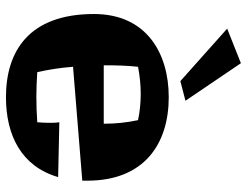

<svg xmlns="http://www.w3.org/2000/svg" viewBox="-112 -689 828 644"><g transform="rotate(90 302.0 -367.0)"><path d="M586 -246C586 -438 461 -519 306 -519C158 -519 27 -444 27 -268C27 -51 151 27 306 27C433 27 538 -24 574 -148L390 -152C392 -140 392 -129 392 -117C392 -104 391 -91 390 -78C361 -76 334 -75 305 -75C278 -75 251 -76 222 -78C213 -118 207 -158 204 -198L586 -229ZM199 -301C199 -343 200 -380 204 -416C235 -422 265 -425 295 -425C325 -425 355 -422 383 -416C391 -379 395 -341 395 -301H199ZM76 -715 252 -558 318 -575 192 -761Z"/></g></svg>

Font: Galindo
Style: Regular
Weight: 400
Designer: Astigmatic (AOETI)
Foundry: Astigmatic (AOETI)
Version: Version 1.000